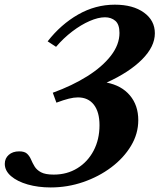

<svg xmlns="http://www.w3.org/2000/svg" viewBox="-40 -792 682 822"><path d="M177 10.5Q123.5 10.5 78.8 -2.2Q34 -15 7.2 -38Q-19.5 -61 -19.5 -90.5Q-19.5 -114 -2.5 -129Q14.5 -144 42 -144Q65 -144 75.8 -134Q86.5 -124 92.8 -109.2Q99 -94.5 108 -79.5Q117 -64.5 135.5 -54.5Q154 -44.5 190 -44.5Q247 -44.5 291.2 -71.8Q335.5 -99 360.8 -147Q386 -195 386 -256Q386 -312.5 361.8 -343.8Q337.5 -375 293.5 -375Q276 -375 254.2 -369.5Q232.5 -364 201.5 -352.5L186 -395Q269 -425 333.5 -465.5Q398 -506 434.8 -553.5Q471.5 -601 471.5 -651Q471.5 -687.5 453.8 -702.8Q436 -718 409.5 -718Q380.5 -718 343.8 -702Q307 -686 269.5 -657.5Q232 -629 200 -591.5L164 -615Q220.5 -687.5 294.5 -729.8Q368.5 -772 451.5 -772Q529.5 -772 576.2 -738.2Q623 -704.5 623 -649.5Q623 -592.5 568.2 -537.5Q513.5 -482.5 416.5 -438.5Q480.5 -426 516.2 -383.5Q552 -341 552 -277.5Q552 -219.5 520.8 -167.5Q489.5 -115.5 436.2 -75.5Q383 -35.5 316 -12.5Q249 10.5 177 10.5Z"/></svg>

Font: Libre Caslon Text
Style: Italic
Weight: 400
Italic angle: -22.583°
Designer: Pablo Impallari, Rodrigo Fuenzalida, Katja Schimmel
Foundry: Pablo Impallari, Rodrigo Fuenzalida
Version: Version 2.000